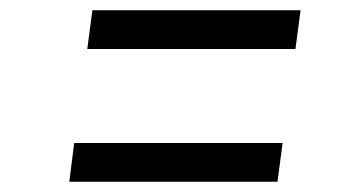

<svg xmlns="http://www.w3.org/2000/svg" viewBox="-20 -499 709 374"><path d="M160 -479H565.5L555.5 -403.5H150ZM124.5 -220.5H530.5L520.5 -145H115Z"/></svg>

Font: Merriweather 48pt
Style: Bold Italic
Weight: 700
Italic angle: -7.8°
Version: Version 2.101